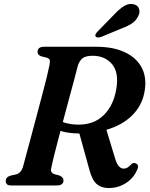

<svg xmlns="http://www.w3.org/2000/svg" viewBox="-20 -936 756 969"><path d="M672.5 -79.5Q654.5 -37 615.5 -12Q576.5 13 528 13Q491.5 13 468.2 -7Q445 -27 431.5 -78L380.5 -262.5Q352.5 -262.5 329 -265.8Q305.5 -269 285 -275Q269 -214.5 256.5 -164.8Q244 -115 239.5 -92Q235 -74.5 239.8 -67.5Q244.5 -60.5 254 -57L279.5 -50.5Q300.5 -41 300.5 -26Q300.5 0 266.5 0H37.5Q21 0 15 -6.2Q9 -12.5 9 -22.5Q9 -43 34.5 -50L59.5 -55.5Q84.5 -61 95 -90.5Q99.5 -108 110.2 -147.2Q121 -186.5 134.8 -238.2Q148.5 -290 163.5 -346Q178.5 -402 192.2 -454Q206 -506 215.8 -545.8Q225.5 -585.5 229 -604Q233 -623 231.5 -631.5Q230 -640 215.5 -645L189 -651.5Q169.5 -658 169.5 -674Q169.5 -700 203.5 -700H466.5Q552.5 -700 612 -671.5Q671.5 -643 697.2 -590.5Q723 -538 708 -466Q694.5 -399.5 644.8 -351.5Q595 -303.5 517 -281L559 -142.5Q568 -110.5 579 -97.8Q590 -85 604.5 -85Q623.5 -85 642 -106.5Q652 -116.5 664 -112Q684 -105 672.5 -79.5ZM372.5 -603.5Q367.5 -582.5 355.5 -537.8Q343.5 -493 328 -435.8Q312.5 -378.5 297 -320Q332.5 -307 376.5 -307Q455 -307 503.8 -355.2Q552.5 -403.5 566.5 -484.5Q581.5 -570 545.5 -612.2Q509.5 -654.5 448 -654.5Q411.5 -654.5 396 -641.5Q380.5 -628.5 372.5 -603.5ZM556 -862.5Q582 -890.5 605.8 -905.2Q629.5 -920 654.5 -914.5Q676 -909.5 681.8 -891.2Q687.5 -873 677.5 -854.5Q667 -832 646.5 -818.2Q626 -804.5 595 -793L489 -749Q481 -746.5 473.2 -747Q465.5 -747.5 462.5 -752.5Q459.5 -758.5 463.2 -765Q467 -771.5 473.5 -778Z"/></svg>

Font: Fraunces 9pt S000 SemiBold
Style: Italic
Weight: 600
Italic angle: -16°
Version: Version 1.000; ttfautohint (v1.8.3)